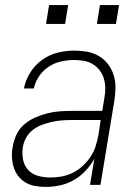

<svg xmlns="http://www.w3.org/2000/svg" viewBox="-20 -727 540 755"><path d="M160 8Q139 8 118.5 4.5Q98 1 81 -9Q64 -19 52 -34.5Q40 -50 34 -69Q28 -88 27 -108.5Q26 -129 30 -150Q34 -174 44.5 -197Q55 -220 74.5 -237Q94 -254 117.5 -264.5Q141 -275 164.5 -281Q188 -287 212 -289Q236 -291 260 -291H382L390 -339Q394 -359 394 -378.5Q394 -398 389 -416Q384 -434 373 -449Q362 -464 346 -474Q330 -484 311 -487.5Q292 -491 272 -491Q247 -491 221 -485.5Q195 -480 172 -465Q149 -450 133.5 -427Q118 -404 113 -379H74Q80 -411 98.5 -441Q117 -471 145.5 -491.5Q174 -512 207 -520Q240 -528 272 -528Q298 -528 323 -523.5Q348 -519 369 -506.5Q390 -494 404.5 -475Q419 -456 426.5 -433Q434 -410 434 -384.5Q434 -359 430 -333L375 0H334L351 -103Q337 -77 316 -55Q295 -33 269.5 -18.5Q244 -4 215.5 2Q187 8 160 8ZM178 -29Q200 -29 222.5 -33Q245 -37 266 -47.5Q287 -58 305 -74.5Q323 -91 336 -110.5Q349 -130 356 -152Q363 -174 367 -196L376 -255H260Q241 -255 222 -253.5Q203 -252 183.5 -247.5Q164 -243 145 -236Q126 -229 109.5 -216.5Q93 -204 83 -186Q73 -168 70 -149Q66 -124 70.5 -100Q75 -76 90.5 -59Q106 -42 129.5 -35.5Q153 -29 178 -29ZM361 -633 373 -707H448L436 -633ZM161 -633 173 -707H248L236 -633Z"/></svg>

Font: Iosevka SS04 Extralight
Style: Italic
Weight: 200
Italic angle: -9°
Monospace: yes
Designer: Belleve Invis
Foundry: Belleve Invis
Version: Version 19.0.0; ttfautohint (v1.8.4)